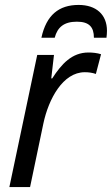

<svg xmlns="http://www.w3.org/2000/svg" viewBox="-20 -759 454 779"><path d="M148 -606H202C213 -648 239 -671 292 -671C342 -671 361 -649 361 -606H412C413 -615 414 -624 414 -634C414 -700 370 -739 299 -739C219 -739 168 -698 148 -606ZM18 0H102L156 -258C177 -357 235 -466 324 -466C340 -466 354 -464 369 -459L390 -539C374 -544 356 -546 339 -546C272 -546 230 -500 192 -441H188L199 -536H131Z"/></svg>

Font: Noto Sans SemiCondensed
Style: Italic
Weight: 400
Width: 4
Italic angle: -12°
Designer: Monotype Design Team
Foundry: Monotype Imaging Inc.
Version: Version 2.013